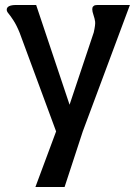

<svg xmlns="http://www.w3.org/2000/svg" viewBox="-20 -550 547 770"><path d="M389 -530H501L312 -23L239 200H122L205 -23L59 -418Q47 -448 34 -468Q21 -488 14 -496Q7 -504 7 -511Q7 -530 45 -530H125L259 -130L356 -420Q363 -451 361.5 -463Q360 -475 355 -489.5Q350 -504 350 -513Q350 -517 351 -520Q352 -523 354.5 -525Q357 -527 358.5 -528Q360 -529 365 -529.5Q370 -530 372 -530Q374 -530 380.5 -530Q387 -530 389 -530Z"/></svg>

Font: Coupeur_Texte
Style: Regular
Weight: 400
Designer: Léa Rolland
Version: Version 1.000;PS 001.000;hotconv 1.0.88;makeotf.lib2.5.64775